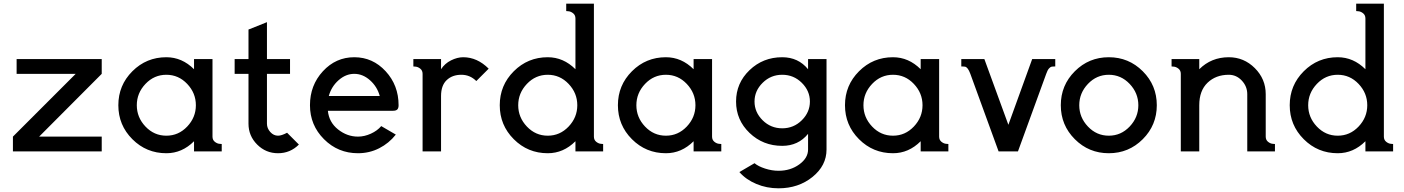

<svg xmlns="http://www.w3.org/2000/svg" viewBox="-20 -820 7606 1040"><path d="M50 0V-80L390 -420H70V-500H531V-420L192 -80H531V0Z M768 -365.5Q721 -316 721 -250Q721 -184 768 -134.5Q815 -85 881 -85Q947 -85 994 -134.5Q1041 -184 1041 -250Q1041 -316 994 -365.5Q947 -415 881 -415Q815 -415 768 -365.5ZM1181 -40V0H1031V-55Q966 10 881 10Q773 10 697 -66Q621 -142 621 -250Q621 -358 697 -434Q773 -510 881 -510Q966 -510 1031 -445V-500H1131V-80Q1131 -62 1143.5 -52Q1156 -42 1169 -41Z M1535 -101 1599 -37Q1552 10 1486 10Q1420 10 1373 -37Q1326 -84 1326 -150V-420H1251V-500H1326V-660L1426 -700V-500H1551V-420H1426V-150Q1426 -125 1444 -105Q1462 -85 1486 -85Q1505 -85 1535 -101Z M1761 -300H2037Q2023 -351 1984 -385.5Q1945 -420 1899 -420Q1853 -420 1814 -385.5Q1775 -351 1761 -300ZM1919 -80Q1954 -80 1989 -96Q2024 -112 2045 -137L2124 -91Q2087 -44 2034 -17Q1981 10 1919 10Q1811 10 1735 -66Q1659 -142 1659 -250Q1659 -358 1729 -434Q1799 -510 1899 -510Q1999 -510 2069 -434Q2139 -358 2139 -250Q2139 -234 2132 -227Q2125 -220 2109 -220H1756Q1762 -158 1811 -119Q1860 -80 1919 -80Z M2489 -510Q2565 -510 2627 -448L2560 -381Q2526 -415 2479 -415Q2430 -415 2399.5 -386Q2369 -357 2369 -300V0H2269V-420Q2269 -438 2256.5 -448Q2244 -458 2231 -459L2219 -460V-500H2369V-445Q2389 -476 2423 -493Q2457 -510 2489 -510Z M2834 -365.5Q2787 -316 2787 -250Q2787 -184 2834 -134.5Q2881 -85 2947 -85Q3013 -85 3060 -134.5Q3107 -184 3107 -250Q3107 -316 3060 -365.5Q3013 -415 2947 -415Q2881 -415 2834 -365.5ZM3197 -800V-80Q3197 -62 3209.5 -52Q3222 -42 3235 -41L3247 -40V0H3097V-55Q3032 10 2947 10Q2839 10 2763 -66Q2687 -142 2687 -250Q2687 -358 2763 -434Q2839 -510 2947 -510Q3032 -510 3097 -445V-720Q3097 -738 3084.5 -748Q3072 -758 3059 -759L3047 -760V-800Z M3474 -365.5Q3427 -316 3427 -250Q3427 -184 3474 -134.5Q3521 -85 3587 -85Q3653 -85 3700 -134.5Q3747 -184 3747 -250Q3747 -316 3700 -365.5Q3653 -415 3587 -415Q3521 -415 3474 -365.5ZM3887 -40V0H3737V-55Q3672 10 3587 10Q3479 10 3403 -66Q3327 -142 3327 -250Q3327 -358 3403 -434Q3479 -510 3587 -510Q3672 -510 3737 -445V-500H3837V-80Q3837 -62 3849.5 -52Q3862 -42 3875 -41Z M4111 -371.5Q4067 -328 4067 -270Q4067 -212 4111 -168.5Q4155 -125 4217 -125Q4279 -125 4323 -168.5Q4367 -212 4367 -270Q4367 -328 4323 -371.5Q4279 -415 4217 -415Q4155 -415 4111 -371.5ZM4357 -10V-95Q4304 -30 4217 -30Q4113 -30 4040 -100Q3967 -170 3967 -270Q3967 -370 4040 -440Q4113 -510 4217 -510Q4304 -510 4357 -445V-500H4457V-10Q4457 77 4381 138.5Q4305 200 4197 200Q4133 200 4077 176.5Q4021 153 3985 112L4067 64Q4087 81 4124 93Q4161 105 4197 105Q4262 105 4309.5 70.5Q4357 36 4357 -10Z M4704 -365.5Q4657 -316 4657 -250Q4657 -184 4704 -134.5Q4751 -85 4817 -85Q4883 -85 4930 -134.5Q4977 -184 4977 -250Q4977 -316 4930 -365.5Q4883 -415 4817 -415Q4751 -415 4704 -365.5ZM5117 -40V0H4967V-55Q4902 10 4817 10Q4709 10 4633 -66Q4557 -142 4557 -250Q4557 -358 4633 -434Q4709 -510 4817 -510Q4902 -510 4967 -445V-500H5067V-80Q5067 -62 5079.5 -52Q5092 -42 5105 -41Z M5571 -500H5696V-460Q5681 -460 5675 -458.5Q5669 -457 5661.5 -448.5Q5654 -440 5647 -420L5494 0H5389L5236 -420Q5229 -439 5222 -448Q5215 -457 5208.5 -458.5Q5202 -460 5187 -460V-500H5312L5442 -144Z M5873 -365.5Q5826 -316 5826 -250Q5826 -184 5873 -134.5Q5920 -85 5986 -85Q6052 -85 6099 -134.5Q6146 -184 6146 -250Q6146 -316 6099 -365.5Q6052 -415 5986 -415Q5920 -415 5873 -365.5ZM6170 -434Q6246 -358 6246 -250Q6246 -142 6170 -66Q6094 10 5986 10Q5878 10 5802 -66Q5726 -142 5726 -250Q5726 -358 5802 -434Q5878 -510 5986 -510Q6094 -510 6170 -434Z M6476 -500V-445Q6541 -510 6636 -510Q6718 -510 6777 -451Q6836 -392 6836 -310V-80Q6836 -62 6848.5 -52Q6861 -42 6874 -41L6886 -40V0H6736V-310Q6736 -352 6706.5 -383.5Q6677 -415 6636 -415Q6566 -415 6521 -372Q6476 -329 6476 -250V0H6376V-420Q6376 -438 6363.5 -448Q6351 -458 6338 -459L6326 -460V-500Z M7113 -365.5Q7066 -316 7066 -250Q7066 -184 7113 -134.5Q7160 -85 7226 -85Q7292 -85 7339 -134.5Q7386 -184 7386 -250Q7386 -316 7339 -365.5Q7292 -415 7226 -415Q7160 -415 7113 -365.5ZM7476 -800V-80Q7476 -62 7488.5 -52Q7501 -42 7514 -41L7526 -40V0H7376V-55Q7311 10 7226 10Q7118 10 7042 -66Q6966 -142 6966 -250Q6966 -358 7042 -434Q7118 -510 7226 -510Q7311 -510 7376 -445V-720Q7376 -738 7363.5 -748Q7351 -758 7338 -759L7326 -760V-800Z"/></svg>

Font: Laverick
Style: Regular
Weight: 400
Designer: Daniel Pimley
Foundry: Daniel Pimley
Version: Version 1.000;PS 001.001;hotconv 1.0.56